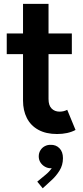

<svg xmlns="http://www.w3.org/2000/svg" viewBox="-20 -700 438 1014"><path d="M101.6 -168.9V-414.1H15.6V-523.4H101.6V-679.7H236.3V-523.4H359.4V-414.1H236.3V-176.8Q236.3 -143.1 252.7 -126.7Q269 -110.4 294.9 -110.4Q316.9 -110.4 335 -120.1L378.9 -13.7Q338.9 7.8 281.2 7.8Q223.1 7.8 182.6 -14.4Q142.1 -36.6 121.8 -76.7Q101.6 -116.7 101.6 -168.9ZM176.8 259.3 221.7 222.2Q240.2 207 253.4 188Q251.5 188.5 247.1 188.5Q231.9 188.5 217.5 180.4Q203.1 172.4 193.8 158.2Q184.6 144 184.6 126Q184.6 107.9 193.4 93.8Q202.1 79.6 216.6 72Q231 64.5 247.1 64.9Q275.4 64 293.9 82.8Q312.5 101.6 312.5 135.3Q312.5 172.4 293.9 201.7Q275.4 231 252.9 251L205.6 294.4Z"/></svg>

Font: Reddit Sans
Style: Bold
Weight: 700
Designer: Stephen Hutchings
Foundry: Reddit
Version: Version 1.013